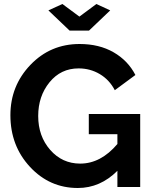

<svg xmlns="http://www.w3.org/2000/svg" viewBox="-20 -935 765 960"><path d="M425 -782H328L222 -883L292 -915L377 -852L462 -915L531 -883ZM424 -365H681V0H567V-81Q481 5 369 5Q228 5 130 -100.5Q32 -206 32 -359Q32 -506 132 -610.5Q232 -715 378 -715Q476 -715 548 -673.5Q620 -632 657 -560L554 -484Q527 -536 479 -564.5Q431 -593 373 -593Q284 -593 227.5 -523.5Q171 -454 171 -355Q171 -254 231 -185.5Q291 -117 381 -117Q484 -117 567 -215V-264H424Z"/></svg>

Font: Raleway-v4020
Style: Bold
Weight: 700
Designer: Matt McInerney, Pablo Impallari, Rodrigo Fuenzalida
Foundry: Matt McInerney, Pablo Impallari, Rodrigo Fuenzalida
Version: Version 4.020;PS 004.020;hotconv 1.0.88;makeotf.lib2.5.64775